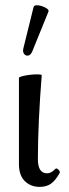

<svg xmlns="http://www.w3.org/2000/svg" viewBox="-20 -719 268 750"><path d="M135 11Q100 11 77 -11.5Q54 -34 54 -78V-415Q54 -418 67.5 -421.5Q81 -425 99 -427Q117 -429 130 -428.5Q143 -428 143 -425Q136 -338 132 -253.5Q128 -169 128 -97Q128 -42 164 -42Q180 -42 196 -59Q201 -64 208.5 -56Q216 -48 213 -43Q196 -13 178.5 -1Q161 11 135 11ZM106 -518Q100 -504 90.5 -502Q81 -500 74.5 -508Q68 -516 71 -529L111 -691Q113 -698 122.5 -698.5Q132 -699 144 -695Q156 -691 164 -685Q172 -679 169 -673Z"/></svg>

Font: Junicode
Style: Regular
Weight: 400
Designer: Peter S. Baker
Version: Version 2.100; ttfautohint (v1.8.4)